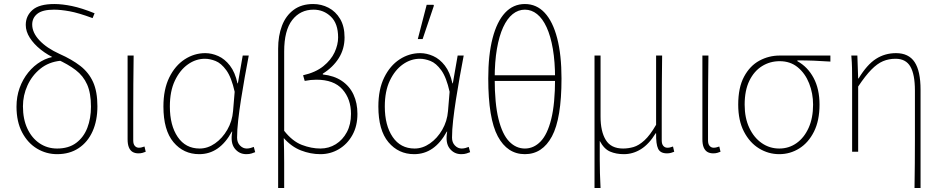

<svg xmlns="http://www.w3.org/2000/svg" viewBox="-20 -754 4682 954"><path d="M264 12Q210 12 164 -15.5Q118 -43 90 -96Q62 -149 62 -224Q62 -274 77.5 -317Q93 -360 120.5 -394Q148 -428 184 -449Q220 -470 260 -474L280 -452Q222 -446 180.5 -412.5Q139 -379 116.5 -329.5Q94 -280 94 -226Q94 -162 116 -115Q138 -68 176.5 -42Q215 -16 264 -16Q321 -16 358.5 -44Q396 -72 414 -119Q432 -166 432 -224Q432 -291 413 -334Q394 -377 356 -406Q318 -435 262 -460Q217 -480 182.5 -507.5Q148 -535 128 -566.5Q108 -598 108 -630Q108 -675 141.5 -704.5Q175 -734 250 -734Q289 -734 337.5 -724Q386 -714 450 -688L440 -664Q370 -690 325.5 -698Q281 -706 248 -706Q191 -706 165.5 -685.5Q140 -665 140 -632Q140 -592 176 -553.5Q212 -515 276 -486Q337 -459 379 -426.5Q421 -394 442.5 -346.5Q464 -299 464 -226Q464 -155 440 -101.5Q416 -48 371 -18Q326 12 264 12Z M668 8Q651 8 639 1Q627 -6 620.5 -21.5Q614 -37 614 -62V-478H644Q643 -406 642.5 -336Q642 -266 642 -196.5Q642 -127 642 -56Q642 -38 650 -29Q658 -20 670 -20Q677 -20 683 -21.5Q689 -23 698 -26L704 0Q697 3 688 5.5Q679 8 668 8Z M970 12Q892 12 842 -47.5Q792 -107 792 -225Q792 -310 821 -369Q850 -428 897.5 -459Q945 -490 1000 -490Q1032 -490 1064.5 -475.5Q1097 -461 1122.5 -428Q1148 -395 1160 -340H1162L1186 -478H1216Q1206 -426 1196 -370Q1186 -314 1177.5 -259.5Q1169 -205 1163.5 -156.5Q1158 -108 1158 -70Q1158 -46 1172.5 -31Q1187 -16 1206 -16Q1215 -16 1224.5 -18.5Q1234 -21 1241 -24L1248 2Q1241 5 1230 8.5Q1219 12 1204 12Q1168 12 1146 -16.5Q1124 -45 1134 -100H1132Q1071 12 970 12ZM972 -16Q1012 -16 1048.5 -41.5Q1085 -67 1109.5 -109.5Q1134 -152 1138 -202L1146 -298Q1130 -370 1104.5 -405Q1079 -440 1051 -451Q1023 -462 998 -462Q953 -462 913.5 -434Q874 -406 849 -353.5Q824 -301 824 -225Q824 -131 863 -73.5Q902 -16 972 -16Z M1362 180V-512Q1362 -576 1381 -626Q1400 -676 1439 -705Q1478 -734 1536 -734Q1577 -734 1612.5 -715.5Q1648 -697 1670 -660Q1692 -623 1692 -568Q1692 -511 1663.5 -465.5Q1635 -420 1584 -388V-384Q1640 -378 1678.5 -352Q1717 -326 1736.5 -284Q1756 -242 1756 -188Q1756 -128 1731 -83Q1706 -38 1664 -13Q1622 12 1572 12Q1523 12 1475.5 -6.5Q1428 -25 1390 -68Q1392 -5 1392 55Q1392 115 1392 180ZM1572 -16Q1614 -16 1648.5 -37.5Q1683 -59 1703.5 -97.5Q1724 -136 1724 -188Q1724 -262 1681.5 -310Q1639 -358 1552 -358Q1524 -358 1494 -352L1486 -380Q1548 -394 1586.5 -425Q1625 -456 1642.5 -494Q1660 -532 1660 -568Q1660 -637 1624 -671.5Q1588 -706 1538 -706Q1472 -706 1432 -654.5Q1392 -603 1392 -498Q1392 -399 1392 -301Q1392 -203 1392 -104Q1433 -52 1480 -34Q1527 -16 1572 -16Z M2038 12Q1960 12 1910 -47.5Q1860 -107 1860 -225Q1860 -310 1889 -369Q1918 -428 1965.5 -459Q2013 -490 2068 -490Q2100 -490 2132.5 -475.5Q2165 -461 2190.5 -428Q2216 -395 2228 -340H2230L2254 -478H2284Q2274 -426 2264 -370Q2254 -314 2245.5 -259.5Q2237 -205 2231.5 -156.5Q2226 -108 2226 -70Q2226 -46 2240.5 -31Q2255 -16 2274 -16Q2283 -16 2292.5 -18.5Q2302 -21 2309 -24L2316 2Q2309 5 2298 8.5Q2287 12 2272 12Q2236 12 2214 -16.5Q2192 -45 2202 -100H2200Q2139 12 2038 12ZM2040 -16Q2080 -16 2116.5 -41.5Q2153 -67 2177.5 -109.5Q2202 -152 2206 -202L2214 -298Q2198 -370 2172.5 -405Q2147 -440 2119 -451Q2091 -462 2066 -462Q2021 -462 1981.5 -434Q1942 -406 1917 -353.5Q1892 -301 1892 -225Q1892 -131 1931 -73.5Q1970 -16 2040 -16ZM2056 -560 2100 -730H2134L2136 -726L2080 -560Z M2588 12Q2501 12 2453.5 -76.5Q2406 -165 2406 -364Q2406 -481 2427.5 -564Q2449 -647 2489.5 -690.5Q2530 -734 2588 -734Q2646 -734 2686.5 -690.5Q2727 -647 2748.5 -564Q2770 -481 2770 -364Q2770 -165 2722.5 -76.5Q2675 12 2588 12ZM2588 -16Q2632 -16 2666 -51Q2700 -86 2719 -162.5Q2738 -239 2738 -364Q2738 -447 2727 -511Q2716 -575 2696 -618.5Q2676 -662 2648.5 -684Q2621 -706 2588 -706Q2555 -706 2527.5 -684Q2500 -662 2480 -618.5Q2460 -575 2449 -511Q2438 -447 2438 -364Q2438 -239 2457 -162.5Q2476 -86 2510 -51Q2544 -16 2588 -16ZM2424 -352V-380H2752V-352Z M2934 180V-478H2964V-174Q2964 -101 2990 -58.5Q3016 -16 3076 -16Q3102 -16 3128 -23.5Q3154 -31 3182 -56.5Q3210 -82 3240 -134V-478H3270Q3269 -406 3268.5 -336Q3268 -266 3268 -196.5Q3268 -127 3268 -56Q3268 -38 3276 -29Q3284 -20 3296 -20Q3304 -20 3309.5 -21.5Q3315 -23 3324 -26L3330 0Q3323 3 3314 5.5Q3305 8 3294 8Q3261 8 3250 -15Q3239 -38 3240 -92H3238Q3205 -38 3165 -13Q3125 12 3080 12Q3041 12 3011 -1Q2981 -14 2960 -54Q2960 3 2960 39.5Q2960 76 2961 107.5Q2962 139 2964 180Z M3524 8Q3507 8 3495 1Q3483 -6 3476.5 -21.5Q3470 -37 3470 -62V-478H3500Q3499 -406 3498.5 -336Q3498 -266 3498 -196.5Q3498 -127 3498 -56Q3498 -38 3506 -29Q3514 -20 3526 -20Q3533 -20 3539 -21.5Q3545 -23 3554 -26L3560 0Q3553 3 3544 5.5Q3535 8 3524 8Z M3852 12Q3798 12 3751.5 -16.5Q3705 -45 3676.5 -100Q3648 -155 3648 -234Q3648 -319 3677 -373Q3706 -427 3753 -452.5Q3800 -478 3854 -478H4106V-448Q4064 -451 4024 -452.5Q3984 -454 3942 -454V-450Q3993 -422 4022.5 -367Q4052 -312 4052 -234Q4052 -155 4024.5 -100Q3997 -45 3951.5 -16.5Q3906 12 3852 12ZM3852 -16Q3900 -16 3938 -43Q3976 -70 3998 -119Q4020 -168 4020 -234Q4020 -290 4000.5 -339.5Q3981 -389 3944 -419.5Q3907 -450 3854 -450Q3806 -450 3766.5 -425.5Q3727 -401 3703.5 -353Q3680 -305 3680 -234Q3680 -168 3703 -119Q3726 -70 3765 -43Q3804 -16 3852 -16Z M4524 180Q4525 120 4525.5 59.5Q4526 -1 4526 -62Q4526 -123 4526 -183.5Q4526 -244 4526 -304Q4526 -384 4503.5 -423Q4481 -462 4430 -462Q4396 -462 4367.5 -450Q4339 -438 4309.5 -408Q4280 -378 4244 -324V0H4214V-360Q4214 -389 4213.5 -415.5Q4213 -442 4210 -478H4240L4244 -364H4246Q4288 -433 4332.5 -461.5Q4377 -490 4432 -490Q4495 -490 4524.5 -445.5Q4554 -401 4554 -308V180Z"/></svg>

Font: SourceSans3VF
Style: Regular
Weight: 200
Designer: Paul D. Hunt
Foundry: Adobe
Version: Version 3.052;hotconv 1.1.0;makeotfexe 2.6.0